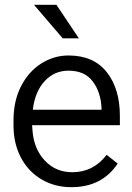

<svg xmlns="http://www.w3.org/2000/svg" viewBox="-20 -766 547 796"><path d="M121 -746H214L307 -607H240ZM36 -246V-267Q36 -348 67.5 -409Q99 -470 151.5 -503Q204 -536 264 -536Q368 -536 422.5 -467Q477 -398 477 -286V-247H113L115 -222Q121 -148 166 -100Q211 -52 280 -52Q367 -52 422 -124L468 -88Q403 10 276 10Q206 10 151 -23Q96 -56 66 -114Q36 -172 36 -246ZM116 -311H401V-317Q398 -384 364.5 -428.5Q331 -473 264 -473Q205 -473 165 -429.5Q125 -386 116 -311Z"/></svg>

Font: Freesentation 4 Regular
Style: Regular
Weight: 400
Designer: glyphs from Roboto by Christian Robertson / Hangul glyphs from Noto Sans CJK(Source Han Sans) by Jang Soo-young and Kang
Foundry: PT&
Version: Version 2.001